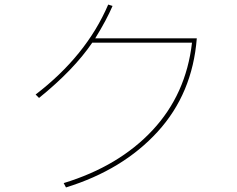

<svg xmlns="http://www.w3.org/2000/svg" viewBox="-20 -812 1040 841"><path d="M842 -644Q823 -402 670.5 -235Q518 -68 269 9L259 -10Q501 -84 648 -241.5Q795 -399 821 -625H384Q303 -506 151 -383L136 -398Q358 -568 454 -792L473 -786Q447 -725 397 -644Z"/></svg>

Font: IBM Plex Sans JP Thin
Style: Regular
Weight: 100
Designer: Mike Abbink; Paul van der Laan; Pieter van Rosmalen; Wujin Sim; Yejin Wi; Jinhee Kim; Boomi Park; Yona Kim; Kichan Ma
Foundry: Sandoll Inc.
Version: Version 1.001